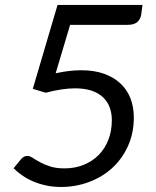

<svg xmlns="http://www.w3.org/2000/svg" viewBox="-20 -736 620 764"><path d="M542 -678.5Q539.5 -660.5 526.8 -648.8Q514 -637 486.5 -637H259L201.5 -444.5Q257 -456.5 303 -456.5Q355.5 -456.5 394.8 -442.2Q434 -428 460.2 -403Q486.5 -378 499.5 -343.8Q512.5 -309.5 512.5 -269Q512.5 -206 489.2 -154.8Q466 -103.5 426.5 -67.5Q387 -31.5 334.2 -11.8Q281.5 8 223 8Q191.5 8 163.5 2Q135.5 -4 111.8 -14.2Q88 -24.5 68.5 -38Q49 -51.5 34 -66.5L64.5 -103.5Q75 -115.5 89 -115.5Q98.5 -115.5 110.2 -107.8Q122 -100 138.8 -90.8Q155.5 -81.5 179.2 -73.8Q203 -66 236.5 -66Q278 -66 312.8 -80Q347.5 -94 372.5 -119.2Q397.5 -144.5 411.2 -179.8Q425 -215 425 -258Q425 -286.5 416 -309.8Q407 -333 389 -349.8Q371 -366.5 343.5 -375.5Q316 -384.5 278.5 -384.5Q253.5 -384.5 224.8 -380.2Q196 -376 162 -367L110.5 -382.5L209 -716.5H547Z"/></svg>

Font: LatoHex
Style: Italic
Weight: 400
Italic angle: -7°
Designer: Lukasz Dziedzic
Foundry: tyPoland Lukasz Dziedzic
Version: Version 1.104; Western+Polish opensource